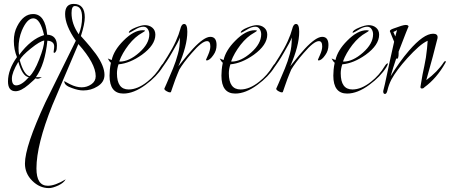

<svg xmlns="http://www.w3.org/2000/svg" viewBox="-20 -471 2307 985"><path d="M60 -3Q21 -3 21 -53Q21 -114 67 -178Q51 -217 51 -261Q51 -304 68 -336Q100 -399 150 -399Q212 -399 222 -293Q247 -292 259.5 -277.5Q272 -263 272 -237Q272 -217 267.5 -208.5Q263 -200 259 -200Q255 -200 255 -204Q255 -209 256.5 -216Q258 -223 258 -233Q258 -247 248 -254.5Q238 -262 223 -262Q211 -140 164 -75H195Q182 -67 172 -67Q170 -67 166.5 -68Q163 -69 161 -69Q163 -68 126 -36Q87 -3 60 -3ZM78 -189Q139 -271 206 -291Q186 -377 151 -377Q119 -377 92 -314Q75 -272 75 -225Q75 -206 78 -189ZM132 -80Q156 -102 181 -166Q207 -232 207 -263Q185 -260 138 -222Q92 -185 81 -163Q102 -87 132 -80ZM63 -33Q91 -33 128 -75Q95 -79 74 -154Q41 -99 41 -68Q41 -33 63 -33Z M231 494Q183 494 145 456Q108 419 108 368Q108 280 213 54L369 -262Q314 -341 314 -399Q314 -451 358 -451Q415 -451 415 -382Q415 -348 395 -286Q424 -254 443 -231Q462 -208 472 -194Q516 -132 516 -87Q516 -49 479 -27Q447 -7 407 -7Q382 -7 350 -19Q310 -32 310 -53Q310 -54 310.5 -54.5Q311 -55 311 -56Q311 -56 311 -56Q309 -54 339 -39Q371 -23 399 -23Q426 -23 448.5 -38.5Q471 -54 471 -80Q471 -145 382 -245L248 70Q167 272 167 393Q167 482 225 482Q263 482 317 449Q307 467 280 480Q250 494 231 494ZM384 -295Q401 -335 401 -382Q401 -440 364 -440Q347 -440 347 -404Q347 -348 384 -295Z M613 9Q542 9 542 -83Q542 -97 543.5 -113.5Q545 -130 549 -149Q545 -152 541 -157.5Q537 -163 533 -171Q537 -170 541.5 -167.5Q546 -165 553 -163Q564 -213 613 -262Q666 -316 713 -316Q724 -316 724 -313Q724 -311 710 -303Q673 -283 640 -241Q607 -198 592 -157L594 -155Q642 -155 694 -201Q746 -247 746 -295Q746 -310 738 -322Q730 -334 716 -334Q696 -334 671 -318Q646 -303 643 -303Q641 -303 641 -304Q641 -316 676 -330Q706 -342 723 -342Q746 -342 761.5 -329Q777 -316 777 -293Q777 -240 708 -190Q646 -146 588 -141Q580 -117 580 -95Q580 -12 640 -12Q686 -12 736 -52Q778 -85 806 -132Q815 -146 821 -146Q822 -146 822 -144Q822 -140 814 -126Q783 -77 727 -36Q666 9 613 9Z M852 3Q845 3 834 -3.5Q823 -10 823 -16L835 -43Q852 -82 867.5 -119.5Q883 -157 893 -195Q903 -229 903 -279Q900 -269 890 -250Q880 -231 863 -202Q847 -174 834.5 -155.5Q822 -137 814 -126Q814 -125 812 -125Q807 -125 807 -129Q807 -131 808 -132L839 -181Q866 -224 882 -259.5Q898 -295 905 -322Q911 -348 925 -348Q941 -348 941 -308Q941 -236 895 -131Q949 -199 970 -221Q1027 -282 1059 -282Q1091 -282 1091 -240Q1091 -211 1075 -189Q1056 -161 1040 -161Q1037 -161 1037 -165Q1037 -165 1048 -190Q1059 -215 1059 -233Q1059 -260 1042 -260Q1016 -260 964 -199Q942 -174 926 -152.5Q910 -131 900 -114Q899 -111 890 -90Q881 -69 867 -28L857 1Q855 3 852 3Z M1187 9Q1116 9 1116 -83Q1116 -97 1117.5 -113.5Q1119 -130 1123 -149Q1119 -152 1115 -157.5Q1111 -163 1107 -171Q1111 -170 1115.5 -167.5Q1120 -165 1127 -163Q1138 -213 1187 -262Q1240 -316 1287 -316Q1298 -316 1298 -313Q1298 -311 1284 -303Q1247 -283 1214 -241Q1181 -198 1166 -157L1168 -155Q1216 -155 1268 -201Q1320 -247 1320 -295Q1320 -310 1312 -322Q1304 -334 1290 -334Q1270 -334 1245 -318Q1220 -303 1217 -303Q1215 -303 1215 -304Q1215 -316 1250 -330Q1280 -342 1297 -342Q1320 -342 1335.5 -329Q1351 -316 1351 -293Q1351 -240 1282 -190Q1220 -146 1162 -141Q1154 -117 1154 -95Q1154 -12 1214 -12Q1260 -12 1310 -52Q1352 -85 1380 -132Q1389 -146 1395 -146Q1396 -146 1396 -144Q1396 -140 1388 -126Q1357 -77 1301 -36Q1240 9 1187 9Z M1426 3Q1419 3 1408 -3.5Q1397 -10 1397 -16L1409 -43Q1426 -82 1441.5 -119.5Q1457 -157 1467 -195Q1477 -229 1477 -279Q1474 -269 1464 -250Q1454 -231 1437 -202Q1421 -174 1408.5 -155.5Q1396 -137 1388 -126Q1388 -125 1386 -125Q1381 -125 1381 -129Q1381 -131 1382 -132L1413 -181Q1440 -224 1456 -259.5Q1472 -295 1479 -322Q1485 -348 1499 -348Q1515 -348 1515 -308Q1515 -236 1469 -131Q1523 -199 1544 -221Q1601 -282 1633 -282Q1665 -282 1665 -240Q1665 -211 1649 -189Q1630 -161 1614 -161Q1611 -161 1611 -165Q1611 -165 1622 -190Q1633 -215 1633 -233Q1633 -260 1616 -260Q1590 -260 1538 -199Q1516 -174 1500 -152.5Q1484 -131 1474 -114Q1473 -111 1464 -90Q1455 -69 1441 -28L1431 1Q1429 3 1426 3Z M1761 9Q1690 9 1690 -83Q1690 -97 1691.5 -113.5Q1693 -130 1697 -149Q1693 -152 1689 -157.5Q1685 -163 1681 -171Q1685 -170 1689.5 -167.5Q1694 -165 1701 -163Q1712 -213 1761 -262Q1814 -316 1861 -316Q1872 -316 1872 -313Q1872 -311 1858 -303Q1821 -283 1788 -241Q1755 -198 1740 -157L1742 -155Q1790 -155 1842 -201Q1894 -247 1894 -295Q1894 -310 1886 -322Q1878 -334 1864 -334Q1844 -334 1819 -318Q1794 -303 1791 -303Q1789 -303 1789 -304Q1789 -316 1824 -330Q1854 -342 1871 -342Q1894 -342 1909.5 -329Q1925 -316 1925 -293Q1925 -240 1856 -190Q1794 -146 1736 -141Q1728 -117 1728 -95Q1728 -12 1788 -12Q1834 -12 1884 -52Q1926 -85 1954 -132Q1963 -146 1969 -146Q1970 -146 1970 -144Q1970 -140 1962 -126Q1931 -77 1875 -36Q1814 9 1761 9Z M1955 11Q1946 11 1946 -2V-4Q1950 -18 1954.5 -39Q1959 -60 1965 -88Q1971 -116 1980 -158.5Q1989 -201 2002 -257L1990 -286Q1985 -299 1982.5 -305Q1980 -311 1980 -311Q1980 -318 1997 -324Q2047 -343 2061 -343Q2076 -343 2076 -334Q2076 -334 2076 -334Q2075 -337 2025 -206V-197Q2025 -169 2016 -169Q2015 -169 2013 -172Q2005 -147 1997.5 -124.5Q1990 -102 1984 -80Q2006 -116 2029.5 -149Q2053 -182 2078 -211Q2153 -298 2202 -298Q2225 -298 2225 -280Q2225 -274 2222 -265Q2214 -231 2200 -179.5Q2186 -128 2167 -60Q2225 -103 2257 -152Q2262 -158 2264 -158Q2267 -158 2267 -154Q2267 -152 2264 -147Q2220 -69 2157 -23Q2153 -17 2144 -17Q2137 -17 2137 -25Q2137 -27 2140 -43.5Q2143 -60 2148 -90Q2153 -112 2157 -133Q2161 -154 2165 -176Q2172 -225 2174 -262Q2152 -252 2126.5 -229.5Q2101 -207 2070 -173Q2042 -142 2021.5 -114.5Q2001 -87 1988 -63Q1974 -36 1967 -5Q1963 11 1955 11ZM2008 -284 2017 -317Q2012 -313 1998 -307Z"/></svg>

Font: Love Light
Style: Regular
Weight: 400
Designer: Robert E. Leuschke
Foundry: Robert E. Leuschke
Version: Version 1.010; ttfautohint (v1.8.3)